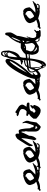

<svg xmlns="http://www.w3.org/2000/svg" viewBox="1411 -2234 930 3792"><g transform="rotate(-90 1876.0 -338.0)"><path d="M307.6 -344.7 319.8 -338.4Q330.6 -344.7 344.7 -344.7Q415 -344.7 430.7 -221.7Q410.2 -178.7 332 -110.8Q326.2 -110.8 326.2 -104.5H375.5Q414.6 -104.5 553.7 -160.2V-147.5Q543.5 -147.5 492.2 -85.9Q452.6 -67.9 430.7 -67.9H418.5V-43H467.8Q469.7 -65.9 492.2 -80.1L498.5 -67.9V-55.2Q485.8 -30.8 461.4 -18.6H406.2Q392.1 -18.6 381.3 -24.4Q370.6 -18.6 356.9 -18.6H344.7Q296.4 -18.6 209 -49.3Q137.7 -12.2 73.7 -12.2H43L24.4 0H18.6Q9.8 0 0 -18.6V-24.4Q28.3 -24.4 37.1 -61.5L61.5 -55.2Q100.6 -55.2 178.2 -85.9V-98.6Q146.5 -98.6 116.7 -209Q116.7 -300.8 301.3 -344.7ZM276.9 -301.3V-295.4H289.1V-289.1Q223.1 -251.5 203.1 -209Q230.5 -133.8 258.3 -129.4Q354.5 -182.6 356.9 -209V-252.4Q330.1 -301.3 283.2 -301.3ZM362.8 -61.5V-55.2H387.7V-61.5Z M751.5 -344.7 763.7 -338.4Q774.4 -344.7 788.6 -344.7Q858.9 -344.7 874.5 -221.7Q854 -178.7 775.9 -110.8Q770 -110.8 770 -104.5H819.3Q858.4 -104.5 997.6 -160.2V-147.5Q987.3 -147.5 936 -85.9Q896.5 -67.9 874.5 -67.9H862.3V-43H911.6Q913.6 -65.9 936 -80.1L942.4 -67.9V-55.2Q929.7 -30.8 905.3 -18.6H850.1Q835.9 -18.6 825.2 -24.4Q814.5 -18.6 800.8 -18.6H788.6Q740.2 -18.6 652.8 -49.3Q581.5 -12.2 517.6 -12.2H486.8L468.3 0H462.4Q453.6 0 443.8 -18.6V-24.4Q472.2 -24.4 481 -61.5L505.4 -55.2Q544.4 -55.2 622.1 -85.9V-98.6Q590.3 -98.6 560.5 -209Q560.5 -300.8 745.1 -344.7ZM720.7 -301.3V-295.4H732.9V-289.1Q667 -251.5 647 -209Q674.3 -133.8 702.1 -129.4Q798.3 -182.6 800.8 -209V-252.4Q773.9 -301.3 727.1 -301.3ZM806.6 -61.5V-55.2H831.5V-61.5Z M1108.4 -498.5Q1120.1 -498.5 1132.8 -474.1V-424.8L1173.8 -433.1H1189.9Q1231 -433.1 1239.3 -204.1Q1252.4 -204.1 1263.7 -139.2H1296.4Q1345.2 -271 1345.2 -310.5L1337.4 -359.4H1345.2Q1357.9 -359.4 1386.2 -286.1V-245.1Q1373 -225.6 1353.5 -81.5Q1281.2 0 1272 0H1255.4Q1173.8 -30.8 1173.8 -106.4V-245.1L1182.1 -294.4Q1173.8 -307.6 1173.8 -335V-376H1157.2Q1157.2 -353.5 1091.8 -229Q1091.8 -132.3 1026.9 -81.5L1002 -114.3Q1043 -297.9 1043 -367.7V-376H1034.7Q912.1 -189.5 912.1 -163.6L896 -155.3L887.7 -171.4V-220.7Q887.7 -249.5 1026.9 -457.5Q1075.7 -498.5 1108.4 -498.5ZM1231 -114.3V-106.4Q1232.9 -65.4 1247.1 -65.4Q1279.8 -77.6 1279.8 -89.8V-98.1Q1249.5 -98.1 1231 -114.3Z M1555.2 -498.5H1563.5L1673.8 -427.2Q1705.6 -394 1705.6 -363.8Q1705.6 -336.4 1666 -284.7V-276.9H1682.1Q1740.2 -276.9 1745.1 -253.4V-237.3Q1745.1 -221.7 1729.5 -221.7H1673.8Q1571.3 -221.7 1571.3 -158.2Q1559.6 -158.2 1547.4 -134.8V-126.5Q1547.4 -115.2 1571.3 -103H1586.9Q1634.3 -132.3 1634.3 -142.6Q1626.5 -157.7 1626.5 -166L1682.1 -205.6Q1697.8 -203.1 1697.8 -189.9L1673.8 -142.6H1697.8V-118.7Q1660.2 0 1586.9 0Q1515.6 0 1428.7 -86.9V-142.6Q1487.8 -221.7 1515.6 -221.7V-245.1Q1483.9 -245.1 1483.9 -261.2V-269Q1486.8 -284.7 1500 -284.7Q1542.5 -276.9 1571.3 -276.9Q1618.7 -308.6 1618.7 -363.8Q1618.7 -415.5 1507.8 -435.1Q1476.1 -451.2 1476.1 -459L1500 -474.6H1539.6Q1539.6 -498.5 1555.2 -498.5Z M2091.3 -344.7 2103.5 -338.4Q2114.3 -344.7 2128.4 -344.7Q2198.7 -344.7 2214.4 -221.7Q2193.8 -178.7 2115.7 -110.8Q2109.9 -110.8 2109.9 -104.5H2159.2Q2198.2 -104.5 2337.4 -160.2V-147.5Q2327.1 -147.5 2275.9 -85.9Q2236.3 -67.9 2214.4 -67.9H2202.1V-43H2251.5Q2253.4 -65.9 2275.9 -80.1L2282.2 -67.9V-55.2Q2269.5 -30.8 2245.1 -18.6H2189.9Q2175.8 -18.6 2165 -24.4Q2154.3 -18.6 2140.6 -18.6H2128.4Q2080.1 -18.6 1992.7 -49.3Q1921.4 -12.2 1857.4 -12.2H1826.7L1808.1 0H1802.2Q1793.5 0 1783.7 -18.6V-24.4Q1812 -24.4 1820.8 -61.5L1845.2 -55.2Q1884.3 -55.2 1961.9 -85.9V-98.6Q1930.2 -98.6 1900.4 -209Q1900.4 -300.8 2085 -344.7ZM2060.5 -301.3V-295.4H2072.8V-289.1Q2006.8 -251.5 1986.8 -209Q2014.2 -133.8 2042 -129.4Q2138.2 -182.6 2140.6 -209V-252.4Q2113.8 -301.3 2066.9 -301.3ZM2146.5 -61.5V-55.2H2171.4V-61.5Z M2291.5 -342.8Q2336.4 -433.1 2380.4 -503.7Q2424.3 -574.2 2463.4 -619.6Q2502.4 -665 2535.4 -683.6Q2568.4 -702.1 2591.3 -688Q2613.8 -673.8 2608.2 -632.3Q2602.5 -590.8 2567.6 -525.9Q2532.7 -460.9 2467 -374Q2401.4 -287.1 2303.7 -184.1Q2293.5 -151.9 2290.5 -129.9Q2287.6 -107.9 2288.6 -93.5Q2289.6 -79.1 2293.5 -71.5Q2297.4 -64 2301.8 -62Q2308.6 -58.1 2322.5 -66.2Q2336.4 -74.2 2353 -90.6Q2369.6 -106.9 2387 -130.9Q2404.3 -154.8 2417.5 -183.1L2440.4 -159.2Q2394.5 -64 2345.9 -28.1Q2297.4 7.8 2259.8 -3.9Q2241.7 -8.8 2227.1 -28.3Q2212.4 -47.9 2211.9 -87.9Q2211.4 -127.9 2229 -189.9Q2246.6 -252 2291.5 -342.8ZM2562.5 -609.9Q2558.6 -612.8 2540 -594Q2521.5 -575.2 2493.4 -537.1Q2465.3 -499 2430.4 -442.6Q2395.5 -386.2 2359.4 -314L2337.4 -269Q2384.8 -326.2 2428.2 -384.5Q2471.7 -442.9 2504.2 -491.5Q2536.6 -540 2553 -572.5Q2569.3 -605 2562.5 -609.9Z M2708 -782.7H2715.3Q2770.5 -782.7 2770.5 -691.4Q2774.4 -653.3 2774.4 -627Q2774.4 -616.2 2751 -534.7Q2722.2 -447.3 2664.6 -416.5Q2633.3 -416.5 2629.4 -292H2637.7Q2745.1 -292 2825.2 -383.8V-373Q2786.1 -292 2727.1 -292Q2727.1 -270 2621.6 -259.8V-232.4L2629.4 -238.3H2637.7Q2650.4 -238.3 2656.7 -232.4L2680.2 -238.3H2695.8Q2700.2 -238.3 2700.2 -232.4L2708 -238.3Q2711.4 -238.3 2711.4 -232.4L2719.7 -238.3H2723.6Q2731 -236.3 2731 -227.1Q2709 -216.3 2617.7 -210.9Q2594.2 -1.5 2546.9 69.8Q2538.1 69.8 2523.4 91.3Q2510.7 100.1 2488.3 107.4Q2488.3 96.7 2480.5 96.7L2476.6 107.4Q2421.4 65.4 2421.4 15.6Q2339.4 -120.6 2339.4 -194.8Q2373.5 -270 2449.2 -270Q2449.2 -308.1 2554.7 -329.6Q2570.3 -324.2 2582.5 -324.2V-356.9H2574.7L2563 -345.7H2554.7Q2541 -360.8 2500 -367.7V-378.4Q2501 -389.2 2508.3 -389.2H2523.4L2531.2 -383.8Q2532.7 -394.5 2539.1 -394.5Q2546.9 -389.2 2550.8 -389.2Q2550.8 -398.9 2585.9 -405.3V-410.6Q2585.9 -569.3 2641.1 -669.4Q2661.6 -782.7 2708 -782.7ZM2672.9 -712.9V-696.8Q2700.7 -718.8 2715.3 -718.8V-712.9L2723.6 -718.8Q2734.4 -718.8 2746.6 -707.5V-712.9L2731 -756.3Q2681.2 -756.3 2672.9 -712.9ZM2676.3 -669.4H2684.6L2695.8 -680.7H2715.3L2743.2 -653.3V-659.2Q2743.2 -691.9 2723.6 -702.6Q2705.1 -702.6 2676.3 -669.4ZM2704.1 -669.4V-653.3H2695.8Q2653.3 -653.3 2653.3 -594.2Q2641.1 -503.9 2641.1 -459Q2692.9 -512.2 2727.1 -599.6Q2735.4 -599.6 2735.4 -631.8ZM2476.6 -275.9V-270Q2571.3 -276.9 2582.5 -286.1L2574.7 -308.1Q2485.4 -298.8 2476.6 -275.9ZM2449.2 -227.1V-222.2L2578.6 -232.4V-254.4Q2449.2 -239.7 2449.2 -227.1ZM2358.9 -178.7Q2358.9 -147.5 2382.8 -103Q2394 -108.9 2394 -113.8Q2394 -119.1 2390.1 -119.1Q2390.1 -170.4 2437.5 -238.3Q2358.9 -224.6 2358.9 -178.7ZM2515.6 -200.2H2503.9Q2484.4 -200.2 2445.3 -194.8L2440.9 -168V-130.4L2445.3 -75.7H2440.9Q2454.1 4.9 2460.9 4.9Q2460.9 -0.5 2464.8 -0.5Q2472.7 23.9 2480.5 26.4H2484.4Q2522.5 13.2 2566.4 -130.4L2578.6 -206.1H2563L2523.4 -200.2V-206.1ZM2405.8 -113.8Q2405.8 -63.5 2433.6 10.3Q2440.9 4.9 2445.3 4.9Q2437.5 -17.1 2437.5 -27.3H2440.9Q2430.2 -27.3 2421.4 -146.5L2425.3 -172.9H2421.4Q2405.8 -168 2405.8 -113.8ZM2488.3 53.7H2492.7Q2513.2 53.7 2519.5 31.7H2515.6Q2488.3 44.9 2488.3 53.7ZM2440.9 37.6V59.1H2453.1V64L2449.2 75.2Q2460.9 75.2 2476.6 80.1Q2468.3 53.7 2440.9 37.6Z M3095.2 -699.2H3113.8Q3131.8 -699.2 3131.8 -601.1Q3131.8 -571.3 3064.5 -466.3Q3064.5 -421.4 3015.6 -239.3L3027.8 -232.9Q3027.8 -272.5 3046.4 -275.9H3052.2V-270Q3021.5 -190.9 3021.5 -153.3Q3021.5 -96.2 3064.5 -85.9Q3076.7 -91.8 3083 -91.8Q3101.6 -85.9 3101.6 -79.6Q3119.6 -84 3174.8 -128.9L3187 -122.6Q3178.7 -97.2 3156.7 -85.9L3162.6 -55.2V-48.8L3156.7 -36.6Q3181.2 -33.7 3181.2 -18.6Q3174.8 0 3144.5 0H3058.6Q3032.7 -24.4 2997.1 -24.4Q2985.4 -18.6 2978.5 -18.6Q2943.8 -53.2 2935.5 -85.9L2856 -36.6H2788.6Q2705.1 -36.6 2690.4 -159.7V-177.7Q2690.4 -186 2702.6 -245.1Q2702.6 -259.3 2696.8 -270Q2696.8 -331.1 2825.2 -392.6H2917.5Q2917.5 -441.4 2941.9 -441.4L2935.5 -454.1Q2986.3 -564.5 3064.5 -644Q3078.1 -699.2 3095.2 -699.2ZM2954.1 -398.4Q2978.5 -398.4 3040 -570.3V-576.7Q2993.2 -539.1 2954.1 -398.4ZM2941.9 -349.6V-331.1Q2948.2 -331.1 2960.4 -325.2L2972.7 -356H2966.3Q2955.6 -349.6 2941.9 -349.6ZM2825.2 -318.8 2831.5 -306.6Q2843.3 -313 2850.1 -313V-318.8ZM2825.2 -288.1H2776.4L2782.2 -275.9Q2757.8 -214.8 2757.8 -208.5V-196.3Q2757.8 -136.2 2868.2 -110.4Q2923.3 -141.1 2923.3 -177.7Q2905.3 -267.1 2905.3 -288.1H2911.1Q2905.3 -298.8 2905.3 -313H2893.1Q2860.8 -288.1 2825.2 -288.1ZM2935.5 -282.2V-275.9Q2948.2 -236.3 2948.2 -220.7H2954.1V-270Q2954.1 -282.2 2941.9 -282.2ZM2757.8 -141.1V-116.7Q2779.3 -84.5 2807.1 -73.7L2837.4 -79.6V-85.9Q2764.2 -112.8 2764.2 -141.1ZM2966.3 -110.4Q2954.1 -90.3 2954.1 -73.7Q2954.1 -44.4 3009.3 -36.6Q3009.3 -43 3015.6 -43Q3000 -81.1 2966.3 -110.4Z M3505.9 -344.7 3518.1 -338.4Q3528.8 -344.7 3543 -344.7Q3613.3 -344.7 3628.9 -221.7Q3608.4 -178.7 3530.3 -110.8Q3524.4 -110.8 3524.4 -104.5H3573.7Q3612.8 -104.5 3752 -160.2V-147.5Q3741.7 -147.5 3690.4 -85.9Q3650.9 -67.9 3628.9 -67.9H3616.7V-43H3666Q3668 -65.9 3690.4 -80.1L3696.8 -67.9V-55.2Q3684.1 -30.8 3659.7 -18.6H3604.5Q3590.3 -18.6 3579.6 -24.4Q3568.8 -18.6 3555.2 -18.6H3543Q3494.6 -18.6 3407.2 -49.3Q3335.9 -12.2 3272 -12.2H3241.2L3222.7 0H3216.8Q3208 0 3198.2 -18.6V-24.4Q3226.6 -24.4 3235.4 -61.5L3259.8 -55.2Q3298.8 -55.2 3376.5 -85.9V-98.6Q3344.7 -98.6 3314.9 -209Q3314.9 -300.8 3499.5 -344.7ZM3475.1 -301.3V-295.4H3487.3V-289.1Q3421.4 -251.5 3401.4 -209Q3428.7 -133.8 3456.5 -129.4Q3552.7 -182.6 3555.2 -209V-252.4Q3528.3 -301.3 3481.4 -301.3ZM3561 -61.5V-55.2H3585.9V-61.5Z"/></g></svg>

Font: Otrack
Style: Regular
Weight: 400
Designer: Sodina
Foundry: Sodina
Version: Version 2.10 June 16, 2016